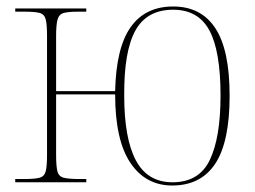

<svg xmlns="http://www.w3.org/2000/svg" viewBox="-20 -562 786 592"><path d="M511 10Q429 10 382 -60Q335 -130 335 -271H153V-85Q153 -50 157 -34Q161 -18 176.5 -14Q192 -10 227 -10H246V0H27V-10H54Q87 -10 102 -14Q117 -18 121 -34Q125 -50 125 -85V-451Q125 -486 121 -502Q117 -518 102.5 -522Q88 -526 56 -526H27V-536H246V-526H222Q191 -526 176.5 -522Q162 -518 157.5 -502Q153 -486 153 -451V-281H335Q338 -415 383 -478.5Q428 -542 514 -542Q600 -542 644 -475Q688 -408 688 -267Q688 -124 643.5 -57Q599 10 511 10ZM512 0Q594 0 627 -69Q660 -138 660 -267Q660 -405 625.5 -468.5Q591 -532 514 -532Q433 -532 397.5 -468Q362 -404 363 -267Q363 -135 399 -67.5Q435 0 512 0Z"/></svg>

Font: Noto Serif Display SemiCondensed Thin
Style: Regular
Weight: 100
Width: 4
Designer: Monotype Design Team
Foundry: Monotype Imaging Inc.
Version: Version 2.009